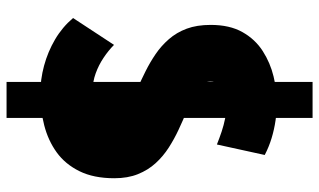

<svg xmlns="http://www.w3.org/2000/svg" viewBox="-214 -645 974 586"><g transform="rotate(90 273.0 -352.0)"><path d="M230 115H340V-819H230ZM421 -527 453 -673Q428 -686 401.5 -694Q375 -702 347.5 -706Q320 -710 293 -710Q255 -710 213.5 -700Q172 -690 136 -667Q100 -644 78 -605Q56 -566 56 -508Q56 -466 67.5 -435Q79 -404 99.5 -380.5Q120 -357 145 -340Q170 -323 197 -309.5Q224 -296 249 -285Q274 -274 294.5 -263Q315 -252 327 -239Q339 -226 339 -209Q339 -193 332.5 -181.5Q326 -170 315 -162.5Q304 -155 288.5 -151.5Q273 -148 254 -148Q229 -148 204 -157Q179 -166 156.5 -181Q134 -196 117 -213L35 -88Q63 -55 100.5 -33Q138 -11 180.5 0.5Q223 12 267 12Q316 12 362.5 0Q409 -12 445 -38Q481 -64 502.5 -107.5Q524 -151 524 -214Q524 -255 511.5 -286Q499 -317 478 -340Q457 -363 430.5 -380Q404 -397 376 -410Q348 -423 322 -434Q296 -445 274.5 -455.5Q253 -466 241 -478Q229 -490 229 -506Q229 -520 234 -530Q239 -540 248.5 -545.5Q258 -551 271 -553.5Q284 -556 300 -556Q322 -556 342 -552Q362 -548 381.5 -541.5Q401 -535 421 -527Z"/></g></svg>

Font: Advent Pro Black
Style: Regular
Weight: 900
Version: Version 3.000